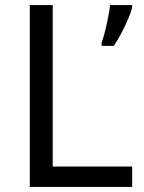

<svg xmlns="http://www.w3.org/2000/svg" viewBox="-20 -734 564 754"><path d="M97 0V-714H187V-80H499V0ZM499 -705Q495 -687 483.5 -660Q472 -633 457 -604.5Q442 -576 427 -554H379V-566Q386 -585 392.5 -611.5Q399 -638 404.5 -665.5Q410 -693 412 -714H499Z"/></svg>

Font: Noto Sans Manichaean
Style: Regular
Weight: 400
Designer: Monotype Design Team
Foundry: Monotype Imaging Inc.
Version: Version 2.005; ttfautohint (v1.8.4.7-5d5b)